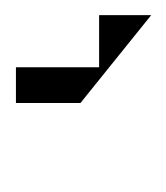

<svg xmlns="http://www.w3.org/2000/svg" viewBox="-4 -36 214 247"><g transform="rotate(90 103.5 87.0)"><path d="M0 0V67H67V174H113V91ZM113 56Z"/></g></svg>

Font: Hi.
Style: Bold
Weight: 400
Designer: Mew Too, Robert Jablonski
Foundry: Cannot Into Space Fonts
Version: Version 1.996